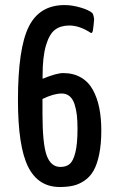

<svg xmlns="http://www.w3.org/2000/svg" viewBox="-20 -730 452 757"><path d="M50.8 -335.4Q50.8 -538.1 93 -624Q135.3 -710 234.4 -710Q264.6 -710 297.1 -700.4Q329.6 -690.9 343.3 -679.2Q346.7 -676.3 348.9 -667Q351.1 -657.7 351.1 -654.3Q351.1 -652.3 349.4 -634.8Q347.7 -617.2 347.2 -616.7Q346.2 -606 343.5 -602.1Q340.8 -598.1 335.9 -601.6Q293 -629.4 253.4 -629.4Q219.2 -629.4 197 -612.8Q174.8 -596.2 161.4 -551.5Q147.9 -506.8 147.9 -431.6V-419.4Q203.1 -441.9 229 -441.9Q269 -441.9 298.8 -424.8Q328.6 -407.7 345.9 -376.2Q363.3 -344.7 371.3 -304.9Q379.4 -265.1 379.4 -215.3Q379.4 -161.6 371.1 -121.6Q362.8 -81.5 348.9 -57.1Q335 -32.7 313.5 -18.1Q292 -3.4 268.8 2Q245.6 7.3 215.8 7.3Q130.4 7.3 90.6 -73Q50.8 -153.3 50.8 -335.4ZM218.3 -71.8Q241.2 -71.8 255.1 -83.7Q269 -95.7 277.3 -129.4Q285.6 -163.1 285.6 -222.7Q285.6 -252.9 283 -276.4Q280.3 -299.8 273.7 -319.8Q267.1 -339.8 254.4 -350.6Q241.7 -361.3 223.1 -361.3Q191.9 -361.3 147.5 -339.8V-281.2Q147.5 -164.1 163.8 -117.9Q180.2 -71.8 218.3 -71.8Z"/></svg>

Font: BenchNine
Style: Bold
Weight: 700
Version: Version 1 ; ttfautohint (v0.92.18-e454-dirty) -l 8 -r 50 -G 